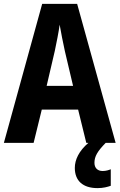

<svg xmlns="http://www.w3.org/2000/svg" viewBox="-20 -735 616 988"><path d="M424 0H435C386 42 365 87 365 129C365 195 406 233 482 233C511 233 533 227 550 221V136C540 140 526 145 508 145C482 145 466 129 466 103C466 70 481 44 524 0H575L377 -715H197L0 0H153L195 -171H382ZM314 -471 356 -293H220L262 -473C271 -516 282 -570 287 -608C293 -571 305 -513 314 -471Z"/></svg>

Font: Noto Sans Hebrew Condensed
Style: Bold
Weight: 700
Width: 3
Designer: Monotype Design Team
Foundry: Monotype Imaging Inc.
Version: Version 2.004